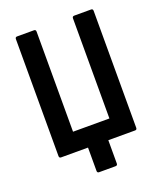

<svg xmlns="http://www.w3.org/2000/svg" viewBox="-145 -748 821 977"><g transform="rotate(-20 265.5 -259.0)"><path d="M221 137Q211 137 211 126V0H65Q55 0 55 -11V-644Q55 -655 65 -655H157Q167 -655 167 -644V-102H364V-644Q364 -655 375 -655H466Q476 -655 476 -644V-11Q476 0 466 0H321V126Q321 137 310 137Z"/></g></svg>

Font: Sofia Sans Condensed
Style: Bold
Weight: 700
Designer: Botio Nikoltchev, Ani Petrova
Foundry: lettersoup
Version: Version 4.101; ttfautohint (v1.8.4.7-5d5b)